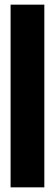

<svg xmlns="http://www.w3.org/2000/svg" viewBox="-20 -805 238 825"><path d="M25.5 0V-785H170.5V0Z"/></svg>

Font: Anybody Condensed Regular
Style: Bold
Weight: 700
Width: 3
Designer: Tyler Finck
Foundry: Etcetera Type Company
Version: Version 1.010; ttfautohint (v1.8.3) -l 8 -r 50 -G 200 -x 14 